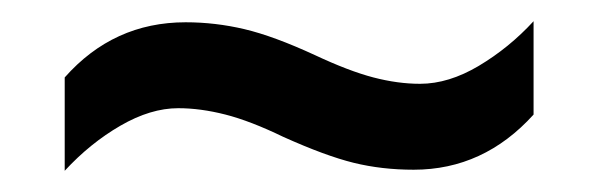

<svg xmlns="http://www.w3.org/2000/svg" viewBox="-20 -443 565 181"><path d="M247 -314Q216 -329 192.5 -335Q169 -341 148 -341Q122 -341 93.5 -324.5Q65 -308 41 -282V-370Q87 -422 155 -422Q183 -422 210.5 -415.5Q238 -409 277 -391Q309 -376 332 -370Q355 -364 376 -364Q403 -364 431.5 -381Q460 -398 483 -423V-335Q436 -283 370 -283Q340 -283 313.5 -289.5Q287 -296 247 -314Z"/></svg>

Font: Noto Sans Thai SemCond Med
Style: Regular
Weight: 500
Width: 4
Designer: Monotype Design Team
Foundry: Monotype Imaging Inc.
Version: Version 2.002; ttfautohint (v1.8.4.7-5d5b)